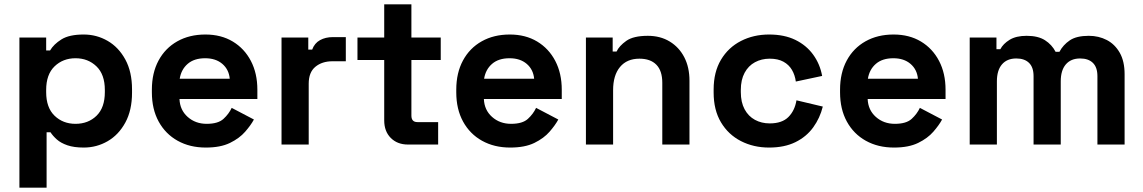

<svg xmlns="http://www.w3.org/2000/svg" viewBox="-20 -670 5299 890"><path d="M70 200V-496H194V-436H212Q229 -465 265 -487.5Q301 -510 368 -510Q428 -510 479 -480.5Q530 -451 561 -394Q592 -337 592 -256V-240Q592 -159 561 -102Q530 -45 479 -15.5Q428 14 368 14Q323 14 292.5 3.5Q262 -7 243.5 -23.5Q225 -40 214 -57H196V200ZM330 -96Q389 -96 427.5 -133.5Q466 -171 466 -243V-253Q466 -325 427 -362.5Q388 -400 330 -400Q272 -400 233 -362.5Q194 -325 194 -253V-243Q194 -171 233 -133.5Q272 -96 330 -96Z M934 14Q860 14 803.5 -17.5Q747 -49 715.5 -106.5Q684 -164 684 -242V-254Q684 -332 715 -389.5Q746 -447 802 -478.5Q858 -510 932 -510Q1005 -510 1059 -477.5Q1113 -445 1143 -387.5Q1173 -330 1173 -254V-211H812Q814 -160 850 -128Q886 -96 938 -96Q991 -96 1016 -119Q1041 -142 1054 -170L1157 -116Q1143 -90 1116.5 -59.5Q1090 -29 1046 -7.5Q1002 14 934 14ZM813 -305H1045Q1041 -348 1010.5 -374Q980 -400 931 -400Q880 -400 850 -374Q820 -348 813 -305Z M1285 0V-496H1409V-440H1427Q1438 -470 1463.5 -484Q1489 -498 1523 -498H1583V-386H1521Q1473 -386 1442 -360.5Q1411 -335 1411 -282V0Z M1871 0Q1822 0 1791.5 -30.5Q1761 -61 1761 -112V-392H1637V-496H1761V-650H1887V-496H2023V-392H1887V-134Q1887 -104 1915 -104H2011V0Z M2345 14Q2271 14 2214.5 -17.5Q2158 -49 2126.5 -106.5Q2095 -164 2095 -242V-254Q2095 -332 2126 -389.5Q2157 -447 2213 -478.5Q2269 -510 2343 -510Q2416 -510 2470 -477.5Q2524 -445 2554 -387.5Q2584 -330 2584 -254V-211H2223Q2225 -160 2261 -128Q2297 -96 2349 -96Q2402 -96 2427 -119Q2452 -142 2465 -170L2568 -116Q2554 -90 2527.5 -59.5Q2501 -29 2457 -7.5Q2413 14 2345 14ZM2224 -305H2456Q2452 -348 2421.5 -374Q2391 -400 2342 -400Q2291 -400 2261 -374Q2231 -348 2224 -305Z M2696 0V-496H2820V-431H2838Q2850 -457 2883 -480.5Q2916 -504 2983 -504Q3041 -504 3084.5 -477.5Q3128 -451 3152 -404.5Q3176 -358 3176 -296V0H3050V-286Q3050 -342 3022.5 -370Q2995 -398 2944 -398Q2886 -398 2854 -359.5Q2822 -321 2822 -252V0Z M3545 14Q3473 14 3414.5 -16Q3356 -46 3322 -103Q3288 -160 3288 -241V-255Q3288 -336 3322 -393Q3356 -450 3414.5 -480Q3473 -510 3545 -510Q3616 -510 3667 -485Q3718 -460 3749.5 -416.5Q3781 -373 3791 -318L3669 -292Q3665 -322 3651 -346Q3637 -370 3611.5 -384Q3586 -398 3548 -398Q3510 -398 3479.5 -381.5Q3449 -365 3431.5 -332.5Q3414 -300 3414 -253V-243Q3414 -196 3431.5 -163.5Q3449 -131 3479.5 -114.5Q3510 -98 3548 -98Q3605 -98 3634.5 -127.5Q3664 -157 3672 -205L3794 -176Q3781 -123 3749.5 -79.5Q3718 -36 3667 -11Q3616 14 3545 14Z M4124 14Q4050 14 3993.5 -17.5Q3937 -49 3905.5 -106.5Q3874 -164 3874 -242V-254Q3874 -332 3905 -389.5Q3936 -447 3992 -478.5Q4048 -510 4122 -510Q4195 -510 4249 -477.5Q4303 -445 4333 -387.5Q4363 -330 4363 -254V-211H4002Q4004 -160 4040 -128Q4076 -96 4128 -96Q4181 -96 4206 -119Q4231 -142 4244 -170L4347 -116Q4333 -90 4306.5 -59.5Q4280 -29 4236 -7.5Q4192 14 4124 14ZM4003 -305H4235Q4231 -348 4200.5 -374Q4170 -400 4121 -400Q4070 -400 4040 -374Q4010 -348 4003 -305Z M4475 0V-496H4599V-442H4617Q4630 -467 4660 -485.5Q4690 -504 4739 -504Q4792 -504 4824 -483.5Q4856 -463 4873 -430H4891Q4908 -462 4939 -483Q4970 -504 5027 -504Q5073 -504 5110.5 -484.5Q5148 -465 5170.5 -425.5Q5193 -386 5193 -326V0H5067V-317Q5067 -358 5046 -378.5Q5025 -399 4987 -399Q4944 -399 4920.5 -371.5Q4897 -344 4897 -293V0H4771V-317Q4771 -358 4750 -378.5Q4729 -399 4691 -399Q4648 -399 4624.5 -371.5Q4601 -344 4601 -293V0Z"/></svg>

Font: Space Grotesk
Style: Bold
Weight: 700
Designer: Florian Karsten
Foundry: Florian Karsten
Version: Version 2.000